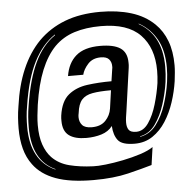

<svg xmlns="http://www.w3.org/2000/svg" viewBox="-49 -641 756 753"><g transform="rotate(-5 329.0 -264.5)"><path d="M290 63Q198 63 141 42Q84 21 54 -20Q33 -48 23.5 -84Q14 -120 14 -164Q14 -184 15.5 -206Q17 -228 21 -251Q32 -332 59 -395Q86 -458 129 -502Q173 -546 233 -569Q293 -592 373 -592Q440 -592 494 -575.5Q548 -559 585 -523Q614 -495 629.5 -454Q645 -413 645 -358Q645 -344 643.5 -328.5Q642 -313 640 -296Q634 -255 620.5 -214Q607 -173 585.5 -139.5Q564 -106 533.5 -85.5Q503 -65 463 -65Q413 -65 397 -85.5Q381 -106 379 -142Q363 -121 335.5 -112.5Q308 -104 276 -104Q231 -104 207.5 -121.5Q184 -139 184 -179Q184 -184 184 -189Q184 -194 185 -200Q193 -256 223 -280.5Q253 -305 297.5 -311Q342 -317 393 -317L400 -364Q401 -367 401 -370Q401 -373 401 -376Q401 -392 391.5 -403Q382 -414 359 -414Q327 -414 308.5 -393.5Q290 -373 285 -352H225Q233 -403 265.5 -431Q298 -459 360 -459Q414 -459 440 -441.5Q466 -424 466 -384Q466 -380 466 -374.5Q466 -369 465 -364L441 -194Q439 -182 437.5 -171Q436 -160 436 -150Q436 -132 443.5 -121.5Q451 -111 473 -111Q501 -111 521 -140Q541 -169 553.5 -211.5Q566 -254 572 -294Q575 -320 575 -343Q575 -433 525 -484.5Q475 -536 370 -536Q311 -536 265.5 -521.5Q220 -507 187 -474Q154 -440 131.5 -385Q109 -330 97 -250Q94 -228 92 -208Q90 -188 90 -171Q90 -125 101 -93.5Q112 -62 131 -42Q158 -14 199.5 -3.5Q241 7 293 9Q310 10 342 6.5Q374 3 411 -4.5Q448 -12 480.5 -22.5Q513 -33 531 -46L521 24Q484 35 426.5 49Q369 63 290 63ZM486 -90Q525 -97 550 -130Q575 -163 589.5 -208Q604 -253 610 -296Q612 -311 613 -325Q614 -339 614 -352Q614 -419 589 -463.5Q564 -508 519 -533V-531Q562 -507 585 -463.5Q608 -420 608 -355Q608 -341 607 -326.5Q606 -312 604 -296Q598 -254 584 -209.5Q570 -165 546.5 -132Q523 -99 486 -92ZM144 9V7Q54 -34 54 -165Q54 -185 55.5 -206Q57 -227 61 -250Q77 -353 108 -418Q139 -483 188 -516V-519Q137 -485 104 -420Q71 -355 55 -250Q51 -228 49.5 -207.5Q48 -187 48 -168Q48 -34 144 9ZM301 -144Q336 -144 355 -164Q374 -184 378 -211L388 -282Q343 -282 315 -277Q287 -272 272.5 -255.5Q258 -239 254 -204Q253 -200 252.5 -196Q252 -192 252 -188Q252 -169 263 -156.5Q274 -144 301 -144Z"/></g></svg>

Font: Alumni Sans Inline One
Style: Italic
Weight: 400
Italic angle: -8°
Designer: Robert E. Leuschke
Foundry: Robert E. Leuschke
Version: Version 1.100; ttfautohint (v1.8.3)